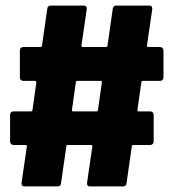

<svg xmlns="http://www.w3.org/2000/svg" viewBox="-20 -693 620 686"><path d="M291 -40 310 -170Q310 -175 306 -175H223Q217 -175 217 -170L198 -38Q197 -27 185 -27H68Q56 -27 57 -40L76 -170Q76 -175 72 -175H28Q23 -175 19.5 -178.5Q16 -182 16 -187V-283Q16 -288 19.5 -291.5Q23 -295 28 -295H90Q96 -295 96 -300L110 -399Q110 -404 106 -404H63Q58 -404 54.5 -407.5Q51 -411 51 -416V-513Q51 -518 54.5 -521.5Q58 -525 63 -525H124Q130 -525 130 -530L149 -662Q150 -673 162 -673H279Q291 -673 290 -660L271 -530Q271 -525 275 -525H358Q364 -525 364 -530L383 -662Q384 -673 396 -673H513Q525 -673 524 -660L505 -530Q505 -525 509 -525H552Q557 -525 560.5 -521.5Q564 -518 564 -513V-416Q564 -411 560.5 -407.5Q557 -404 552 -404H491Q485 -404 485 -399L471 -300Q471 -295 475 -295H517Q522 -295 525.5 -291.5Q529 -288 529 -283V-187Q529 -182 525.5 -178.5Q522 -175 517 -175H457Q451 -175 451 -170L432 -38Q431 -27 419 -27H302Q290 -27 291 -40ZM241 -295H324Q330 -295 330 -300L344 -399Q344 -404 340 -404H257Q251 -404 251 -399L237 -300Q237 -295 241 -295Z"/></svg>

Font: Barlow Condensed
Style: Bold
Weight: 700
Width: 3
Designer: Jeremy Tribby
Foundry: Tribby Type
Version: Version 1.500